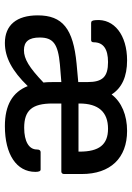

<svg xmlns="http://www.w3.org/2000/svg" viewBox="106 -648 553 806"><g transform="rotate(90 383.0 -244.5)"><path d="M160 12C220 12 277 -18 341 -84C366 -20 421 12 509 12C628 12 701 -37 701 -116C701 -131 698 -138 691 -138H618C611 -138 607 -133 607 -122C607 -89 573 -69 516 -69C443 -69 414 -102 414 -188V-225H700C706 -225 710 -230 710 -236V-311C710 -431 643 -501 529 -501C463 -501 408 -478 376 -436C349 -479 301 -501 233 -501C127 -501 57 -447 64 -369C65 -355 68 -350 76 -350H148C154 -350 157 -354 157 -361C157 -401 185 -421 240 -421C302 -421 324 -398 324 -335V-296L247 -289C100 -275 44 -230 44 -126C44 -37 85 12 160 12ZM414 -297V-301C414 -381 450 -421 520 -421C587 -421 616 -383 616 -302V-297ZM190 -68C154 -68 137 -89 137 -134C137 -191 164 -211 250 -219L324 -225V-198C324 -183 324 -165 326 -150C263 -90 227 -68 190 -68Z"/></g></svg>

Font: Sofia Sans Cond SemiBold
Style: Regular
Weight: 600
Width: 3
Designer: Botio Nikoltchev, Ani Petrova
Foundry: lettersoup
Version: Version 4.100